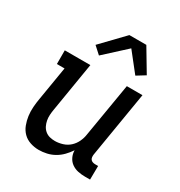

<svg xmlns="http://www.w3.org/2000/svg" viewBox="-180 -888 959 1021"><g transform="rotate(30 300.0 -377.0)"><path d="M205 8Q178 8 152.5 -0.5Q127 -9 109 -27Q91 -45 81.5 -70Q72 -95 68.5 -121.5Q65 -148 67 -175.5Q69 -203 74 -231L108 -436H61V-520H218L168 -217Q165 -200 164 -183Q163 -166 166 -150Q169 -134 176 -119.5Q183 -105 195.5 -94.5Q208 -84 223.5 -80Q239 -76 256 -76Q279 -76 303 -83.5Q327 -91 345 -107.5Q363 -124 373.5 -146.5Q384 -169 387 -192L442 -520H538L471 -116Q470 -108 471 -100Q472 -92 476.5 -86.5Q481 -81 488.5 -78.5Q496 -76 504 -76H522L521 8H490Q467 8 446 3.5Q425 -1 408 -13Q391 -25 381.5 -44.5Q372 -64 372 -86Q358 -65 340 -46.5Q322 -28 300 -15.5Q278 -3 253.5 2.5Q229 8 205 8ZM232 -587 188 -627 318 -762H422L505 -623L453 -591L362 -706Z"/></g></svg>

Font: Iosevka Etoile Medium
Style: Italic
Weight: 500
Italic angle: -9°
Designer: Belleve Invis
Foundry: Belleve Invis
Version: Version 22.1.2; ttfautohint (v1.8.4)